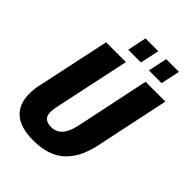

<svg xmlns="http://www.w3.org/2000/svg" viewBox="-248 -984 1111 1111"><g transform="rotate(45 307.0 -428.5)"><path d="M25 -165Q25 -204 33 -239L129 -690H291L191 -220Q186 -193 186 -179Q186 -146 202.5 -132Q219 -118 252 -118Q331 -118 356 -233L452 -690H614L517 -230Q491 -111 422.5 -50.5Q354 10 232 10Q127 10 76 -35.5Q25 -81 25 -165ZM274 -867H379L354 -750H250ZM444 -867H548L523 -750H419Z"/></g></svg>

Font: Decalotype ExtraBold Italic
Style: Regular
Weight: 800
Italic angle: -12°
Designer: Alfredo Marco Pradil
Foundry: Alfredo Marco Pradil
Version: Version 1.0